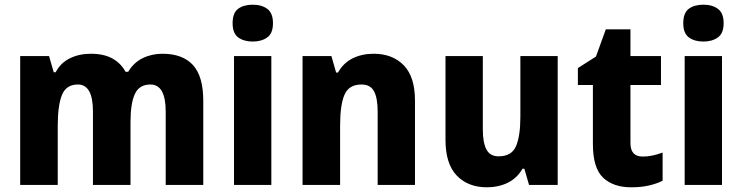

<svg xmlns="http://www.w3.org/2000/svg" viewBox="-20 -788 3163 818"><path d="M672 -559Q758 -559 802 -511Q846 -463 846 -359V0H686V-312Q686 -428 621 -428Q573 -428 554.5 -387.5Q536 -347 536 -268V0H376V-313Q376 -428 312 -428Q262 -428 244 -383.5Q226 -339 226 -252V0H66V-549H189L209 -480H217Q238 -520 277.5 -539.5Q317 -559 367 -559Q422 -559 458.5 -539Q495 -519 515 -482H526Q549 -521 587.5 -540Q626 -559 672 -559Z M1057 -768Q1095 -768 1119 -750Q1143 -732 1143 -689Q1143 -646 1118.5 -628.5Q1094 -611 1057 -611Q1019 -611 995 -628.5Q971 -646 971 -689Q971 -733 994.5 -750.5Q1018 -768 1057 -768ZM1136 -549V0H977V-549Z M1572 -559Q1652 -559 1700 -510Q1748 -461 1748 -359V0H1589V-313Q1589 -370 1573.5 -399Q1558 -428 1520 -428Q1467 -428 1448 -385Q1429 -342 1429 -253V0H1269V-549H1392L1412 -479H1420Q1443 -520 1482.5 -539.5Q1522 -559 1572 -559Z M2356 -549V0H2234L2214 -69H2206Q2182 -28 2142.5 -9Q2103 10 2055 10Q1974 10 1926 -40Q1878 -90 1878 -192V-549H2037V-237Q2037 -180 2052.5 -151Q2068 -122 2104 -122Q2160 -122 2178.5 -165.5Q2197 -209 2197 -290V-549Z M2718 -121Q2740 -121 2760.5 -125.5Q2781 -130 2803 -138V-18Q2777 -5 2744 2.5Q2711 10 2669 10Q2593 10 2549.5 -31Q2506 -72 2506 -174V-426H2442V-498L2519 -547L2561 -663H2666V-549H2796V-426H2666V-178Q2666 -121 2718 -121Z M2977 -768Q3015 -768 3039 -750Q3063 -732 3063 -689Q3063 -646 3038.5 -628.5Q3014 -611 2977 -611Q2939 -611 2915 -628.5Q2891 -646 2891 -689Q2891 -733 2914.5 -750.5Q2938 -768 2977 -768ZM3056 -549V0H2897V-549Z"/></svg>

Font: Noto Sans Gurmukhi SemiCondensed ExtraBold
Style: Regular
Weight: 800
Width: 4
Designer: Jelle Bosma - Monotype Design Team
Foundry: Monotype Imaging Inc.
Version: Version 2.004; ttfautohint (v1.8.4.7-5d5b)